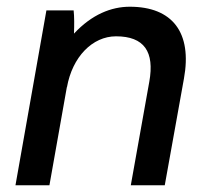

<svg xmlns="http://www.w3.org/2000/svg" viewBox="-20 -551 619 571"><path d="M26 0H127L179 -293V-291C195 -382 255 -443 325 -443C409 -443 440 -397 424 -308L369 0H470L527 -317C552 -454 493 -531 366 -531C311 -531 253 -508 200 -451C201 -476 201 -502 199 -520H118Z"/></svg>

Font: Fixel Text 20240404 Medium
Style: Italic
Weight: 500
Width: 4
Italic angle: -10°
Designer: AlfaBravo + MacPaw
Foundry: Kyrylo Tkachov, Marchela Mozhyna, Serhii Makarenko, Maria Weinstein, Zakhar Kryvoshyya
Version: Version 1.211;Glyphs 3.2 (3225)